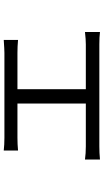

<svg xmlns="http://www.w3.org/2000/svg" viewBox="219 -774 561 1040"><g transform="rotate(-90 500.0 -254.5)"><path d="M272.4 -511.6H733.2Q749.8 -511.6 803.2 -515.2V-437.8Q768.4 -441 733.2 -441H273.2Q238.6 -441 204.2 -437.8V-515.2Q236.4 -511.6 272.4 -511.6ZM536.2 -471.6V-30H458.6V-471.6ZM226.6 -70.6H779.4Q805.8 -70.6 846 -75.2V6Q818.2 2.6 779.4 2.6H226.6Q190.4 2.6 155.4 6V-75.2Q188 -70.6 226.6 -70.6Z"/></g></svg>

Font: 寒蝉端黑体 Light
Style: Regular
Weight: 300
Designer: ChillDuanSans {Warren2060}; 
Source Han Sans {Ryoko NISHIZUKA 西塚涼子 (kana, bopomofo & ideographs); Paul D. Hunt (Latin, G
Foundry: ChillType&Adobe
Version: Version 1.300;Glyphs 3.3 (3306)